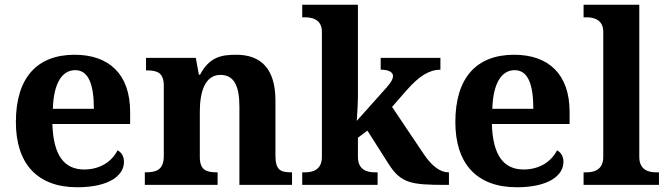

<svg xmlns="http://www.w3.org/2000/svg" viewBox="-20 -780 2817 810"><path d="M306 10C441 10 503 -40 503 -97C503 -119 494 -136 476 -146C453 -100 404 -65 335 -65C252 -65 205 -123 201 -257H529V-308C529 -467 440 -549 295 -549C137 -549 47 -453 47 -265C47 -91 136 10 306 10ZM376 -321H203C206 -427 241 -484 297 -484C354 -484 376 -423 376 -321Z M591 0H898V-53H895C851 -53 823 -62 823 -118V-309C823 -391 844 -464 910 -464C969 -464 990 -415 990 -329V0H1212V-53H1209C1164 -53 1142 -62 1142 -124V-356C1142 -491 1080 -549 977 -549C914 -549 864 -540 824 -465H819L806 -536H596V-483H599C643 -483 671 -474 671 -418V-122C671 -62 638 -53 593 -53H591Z M1255 0H1573V-53H1561C1532 -53 1490 -61 1490 -118V-199L1530 -229L1619 -89C1671 -7 1714 0 1860 0H1874V-53H1871C1839 -53 1802 -78 1767 -131L1634 -329L1697 -401C1749 -460 1792 -486 1838 -486V-536H1586V-486C1619 -486 1638 -476 1638 -459C1638 -449 1633 -436 1611 -411L1485 -270C1485 -270 1490 -338 1490 -374V-760H1255V-707H1267C1295 -707 1338 -699 1338 -646V-118C1338 -61 1296 -53 1267 -53H1255Z M2160 10C2295 10 2357 -40 2357 -97C2357 -119 2348 -136 2330 -146C2307 -100 2258 -65 2189 -65C2106 -65 2059 -123 2055 -257H2383V-308C2383 -467 2294 -549 2149 -549C1991 -549 1901 -453 1901 -265C1901 -91 1990 10 2160 10ZM2230 -321H2057C2060 -427 2095 -484 2151 -484C2208 -484 2230 -423 2230 -321Z M2442 0H2760V-53H2748C2719 -53 2677 -61 2677 -118V-760H2442V-707H2454C2482 -707 2525 -699 2525 -646V-118C2525 -61 2483 -53 2454 -53H2442Z"/></svg>

Font: Noto Nastaliq Urdu
Style: Bold
Weight: 700
Designer: Monotype Design Team (Patrick Giasson: type design, Kamal Mansour: OpenType code, Glenda Bellarosa). Updated by Simon Co
Foundry: Monotype Imaging Inc., Simon Cozens
Version: Version 3.009